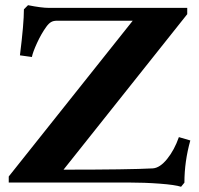

<svg xmlns="http://www.w3.org/2000/svg" viewBox="-20 -693 756 729"><path d="M667.5 16.1Q645 8.8 587.2 4.4Q529.3 0 467.8 0H13.2V-22.9L483.9 -614.3H195.8Q182.6 -614.3 173.8 -609.1Q165 -604 155.8 -591.3Q136.7 -564.9 120.6 -529.8Q104.5 -494.6 101.1 -476.6L55.7 -482.9Q70.8 -603 70.8 -657.7L86.4 -673.3Q137.7 -663.1 165 -663.1H690.9V-639.2L221.2 -48.8Q470.2 -48.8 560.5 -53.7Q587.4 -55.7 614.7 -89.6Q642.1 -123.5 659.2 -172.4L702.6 -159.7Q680.2 -79.6 680.2 0.5Z"/></svg>

Font: Elstob 6pt
Style: Bold
Weight: 700
Designer: Peter S. Baker
Version: Version 1.015